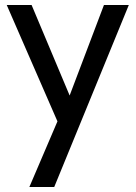

<svg xmlns="http://www.w3.org/2000/svg" viewBox="-20 -510 545 772"><path d="M211 -22 7 -490H107L260 -126L398 -490H498L198 242H98Z"/></svg>

Font: Cabin
Style: Regular
Weight: 400
Designer: Pablo Impallari
Foundry: Pablo Impallari. http://www.impallari.com Igino Marini. http://www.ikern.com
Version: Version 2.200